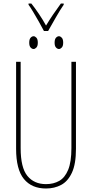

<svg xmlns="http://www.w3.org/2000/svg" viewBox="-20 -1067 526 1097"><path d="M231 -890Q218 -915 201.5 -944Q185 -973 169.5 -999Q154 -1025 143 -1040V-1047H159Q179 -1022 202 -988Q225 -954 243 -921Q263 -954 283 -983.5Q303 -1013 328 -1047H344V-1040Q322 -1008 298.5 -966.5Q275 -925 255 -890ZM172 -787Q163 -787 155 -795.5Q147 -804 147 -823Q147 -843 155 -851.5Q163 -860 172 -860Q180 -860 188 -851.5Q196 -843 196 -823Q196 -804 188 -795.5Q180 -787 172 -787ZM317 -787Q308 -787 300 -795.5Q292 -804 292 -823Q292 -843 300 -851.5Q308 -860 317 -860Q325 -860 333 -851.5Q341 -843 341 -823Q341 -804 333 -795.5Q325 -787 317 -787ZM414 -217Q414 -130 391 -80.5Q368 -31 329.5 -10.5Q291 10 243 10Q161 10 116.5 -44.5Q72 -99 72 -217V-714H98V-221Q98 -109 136.5 -62Q175 -15 243 -15Q286 -15 318.5 -33.5Q351 -52 369.5 -97Q388 -142 388 -221V-714H414Z"/></svg>

Font: Noto Sans ExtraCondensed Thin
Style: Regular
Weight: 100
Width: 2
Designer: Monotype Design Team
Foundry: Monotype Imaging Inc.
Version: Version 2.013; ttfautohint (v1.8.4.7-5d5b)